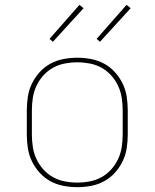

<svg xmlns="http://www.w3.org/2000/svg" viewBox="-20 -767 640 795"><path d="M300 8Q271 8 242.5 2.5Q214 -3 189 -16.5Q164 -30 144.5 -51.5Q125 -73 112.5 -98.5Q100 -124 95.5 -152.5Q91 -181 91 -210V-310Q91 -339 95.5 -367.5Q100 -396 112.5 -421.5Q125 -447 144.5 -468.5Q164 -490 189 -503.5Q214 -517 242.5 -522.5Q271 -528 300 -528Q329 -528 357.5 -522.5Q386 -517 411 -503.5Q436 -490 455.5 -468.5Q475 -447 487.5 -421.5Q500 -396 504.5 -367.5Q509 -339 509 -310V-210Q509 -181 504.5 -152.5Q500 -124 487.5 -98.5Q475 -73 455.5 -51.5Q436 -30 411 -16.5Q386 -3 357.5 2.5Q329 8 300 8ZM300 -11Q326 -11 352 -16Q378 -21 400.5 -33.5Q423 -46 440.5 -65.5Q458 -85 469 -108.5Q480 -132 484 -158Q488 -184 488 -210V-310Q488 -336 484 -362Q480 -388 469 -411.5Q458 -435 440.5 -454.5Q423 -474 400.5 -486.5Q378 -499 352 -504Q326 -509 300 -509Q274 -509 248 -504Q222 -499 199.5 -486.5Q177 -474 159.5 -454.5Q142 -435 131 -411.5Q120 -388 116 -362Q112 -336 112 -310V-210Q112 -184 116 -158Q120 -132 131 -108.5Q142 -85 159.5 -65.5Q177 -46 199.5 -33.5Q222 -21 248 -16Q274 -11 300 -11ZM394 -594 380 -606 504 -747 521 -733ZM199 -594 185 -606 309 -747 326 -733Z"/></svg>

Font: Iosevka SS04 Thin Extended
Style: Regular
Weight: 100
Width: 7
Monospace: yes
Designer: Belleve Invis
Foundry: Belleve Invis
Version: Version 19.0.0; ttfautohint (v1.8.4)